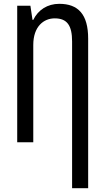

<svg xmlns="http://www.w3.org/2000/svg" viewBox="-20 -744 540 1004"><path d="M357 -527V240H441V-542C441 -669 389 -724 290 -724C228 -724 179 -692 154 -640H150L139 -714H70V0H154V-509C154 -606 209 -648 266 -648C331 -648 357 -611 357 -527Z"/></svg>

Font: Noto Sans Mono ExtraCondensed
Style: Regular
Weight: 400
Width: 2
Designer: Monotype Design Team
Foundry: Monotype Imaging Inc.
Version: Version 2.014